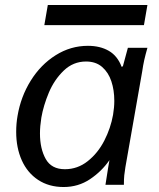

<svg xmlns="http://www.w3.org/2000/svg" viewBox="-20 -742 640 771"><path d="M45 -212.5Q45 -246 50.5 -277Q63.5 -354 103.5 -418.2Q143.5 -482.5 203.5 -520.2Q263.5 -558 333 -558Q382 -558 417 -537.8Q452 -517.5 468.5 -473.5L473.5 -476L493.5 -550H572Q564 -522 559.2 -500.8Q554.5 -479.5 551 -455L483.5 -70.5Q480.5 -52 479 -38Q477.5 -24 477.5 0H403.5Q405 -11 408.8 -33.8Q412.5 -56.5 414.5 -70L419.5 -99Q388.5 -54 341.5 -22.5Q294.5 9 235.5 9Q176.5 9 133.2 -19.5Q90 -48 67.5 -98.2Q45 -148.5 45 -212.5ZM434 -281Q439 -311 439 -337Q439 -380 427.2 -415.5Q415.5 -451 390.2 -473Q365 -495 325.5 -495Q274 -495 236 -458.5Q198 -422 176.2 -370.2Q154.5 -318.5 146 -269.5Q140.5 -234.5 140.5 -206Q140.5 -145 163.5 -103.8Q186.5 -62.5 240.5 -62.5Q291.5 -62.5 332.2 -94.8Q373 -127 398.8 -177.2Q424.5 -227.5 434 -281ZM172 -722H572L558 -641H158Z"/></svg>

Font: JuliaMono Italic
Style: Regular
Weight: 400
Italic angle: -9°
Monospace: yes
Designer: cormullion
Foundry: corm
Version: Version 0.049; ttfautohint (v1.8.4)